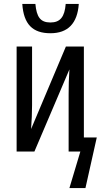

<svg xmlns="http://www.w3.org/2000/svg" viewBox="-20 -775 529 982"><path d="M238 -605C327 -605 376 -655 383 -755H316C311 -689 288 -660 238 -660C186 -660 167 -689 161 -755H94C101 -651 147 -605 238 -605ZM335 187H417L475 -72H409V-537H317L139 -115C142 -159 144 -197 144 -237V-537H65V0H156L335 -420C332 -377 331 -334 331 -292V0H391Z"/></svg>

Font: Noto Sans UI Condensed
Style: Regular
Weight: 400
Width: 3
Designer: Monotype Design Team
Foundry: Monotype Imaging Inc.
Version: Version 1.901